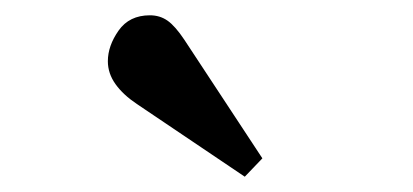

<svg xmlns="http://www.w3.org/2000/svg" viewBox="-20 -810 540 251"><path d="M300 -579 159 -674Q141 -686 131 -700Q121 -714 121 -730Q121 -750 135 -770Q149 -790 176 -790Q189 -790 199 -783Q209 -776 221 -758L323 -603Z"/></svg>

Font: Literata 36pt SemiBold
Style: Regular
Weight: 600
Designer: Latin by Veronika Burian and Jose Scaglione. Greek by Irene Vlachou. Cyrillic by Vera Evstafieva.
Foundry: TypeTogether
Version: Version 3.002